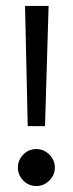

<svg xmlns="http://www.w3.org/2000/svg" viewBox="-20 -609 245 644"><path d="M64 -589H143L131 -186H73ZM102 -109Q127 -109 145.5 -90.5Q164 -72 164 -47Q164 -22 145.5 -3.5Q127 15 102 15Q76 15 58 -3.5Q40 -22 40 -47Q40 -72 58 -90.5Q76 -109 102 -109Z"/></svg>

Font: Podkova VF Beta
Style: Regular
Weight: 400
Designer: Ilya Yudin
Foundry: Cyreal (www.cyreal.org)
Version: Version 2.100